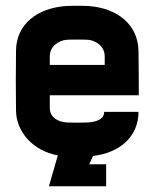

<svg xmlns="http://www.w3.org/2000/svg" viewBox="-20 -531 540 671"><path d="M464 -140H344C344 -114 317 -105 287 -103C269 -102 231 -102 213 -103C186 -105 154 -118 154 -154V-198H465C465 -211 465 -325 464 -354C462 -446 389 -503 289 -510C275 -511 226 -511 211 -510C112 -503 37 -448 36 -354C35 -274 35 -224 36 -144C37 -70 95 -4 182 12L151 120H351V43H292L305 14C395 4 464 -51 464 -140ZM154 -304V-334C154 -370 186 -390 213 -392C228 -393 273 -393 287 -392C314 -390 346 -370 346 -334V-304Z"/></svg>

Font: Fervojo
Style: Bold
Weight: 700
Designer: kohakuno
Version: ver.1.0